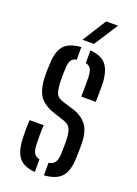

<svg xmlns="http://www.w3.org/2000/svg" viewBox="-146 -816 628 883"><g transform="rotate(20 168.0 -374.5)"><path d="M187.5 6.5V-54.5Q209 -58.5 218.2 -72Q227.5 -85.5 228.5 -114.5Q229 -136 229.2 -149Q229.5 -162 229 -181.5Q228 -216 220 -234.5Q212 -253 187.5 -261L137.5 -277.5Q83.5 -295 60.8 -326.8Q38 -358.5 36.5 -424.5Q36 -438.5 36.2 -450.8Q36.5 -463 37.5 -477Q38 -541 62.2 -571.5Q86.5 -602 147.5 -606.5V-545Q128 -541.5 120.5 -528.2Q113 -515 112.5 -487.5Q111.5 -470.5 111.2 -459.2Q111 -448 111.5 -430Q112 -394.5 118.5 -372.8Q125 -351 154 -341.5L200.5 -327.5Q251.5 -313 276.2 -281Q301 -249 301 -185Q301 -169.5 300.8 -152.2Q300.5 -135 300 -120Q298.5 -57.5 273 -27.5Q247.5 2.5 187.5 6.5ZM225 -392.5Q226 -416 226 -443.2Q226 -470.5 225.5 -487.5Q224.5 -514.5 217.2 -527.5Q210 -540.5 192 -544.5V-606.5Q248 -602 271.2 -572Q294.5 -542 297 -480Q297 -461 297 -436.8Q297 -412.5 296 -392.5ZM38 -121.5Q37 -141 37.2 -165Q37.5 -189 39 -209.5H107.5Q106 -180.5 106.2 -156.5Q106.5 -132.5 107 -114.5Q107.5 -86.5 115.8 -73Q124 -59.5 143 -55.5V6.5Q87 2 63.5 -28.2Q40 -58.5 38 -121.5ZM141 -640 214.5 -756.5H272.5L197 -640Z"/></g></svg>

Font: Big Shoulders Stencil Display Medium
Style: Regular
Weight: 500
Designer: Patric King
Foundry: XO Type Co
Version: Version 1.000